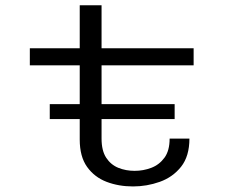

<svg xmlns="http://www.w3.org/2000/svg" viewBox="-20 -678 915 708"><path d="M163.5 -239V-294H274V-437H90V-500H274V-658.5H354.5V-500H694V-437H354.5V-294H624V-239H354.5V-167Q354.5 -122.5 371.5 -96.5Q388.5 -70.5 416.2 -59.2Q444 -48 476.5 -48Q508.5 -48 538 -59.2Q567.5 -70.5 586.5 -96.5Q605.5 -122.5 605.5 -167H678.5Q678.5 -102 647.8 -63.2Q617 -24.5 569.2 -7.5Q521.5 9.5 470.5 9.5Q417.5 9.5 373 -7.5Q328.5 -24.5 301.2 -62.5Q274 -100.5 274 -163.5V-239Z"/></svg>

Font: Trispace SemiExpanded Light
Style: Regular
Weight: 300
Width: 6
Designer: Tyler Finck
Foundry: Etcetera Type Company
Version: Version 1.210; ttfautohint (v1.8.3)